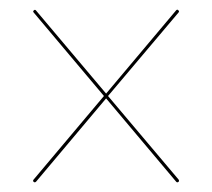

<svg xmlns="http://www.w3.org/2000/svg" viewBox="-20 -540 441 399"><path d="M50 -162Q47.5 -164.5 50 -167L196 -340.5L50 -514Q47.5 -516.5 51 -519Q53 -520.5 55 -518L200.5 -345.5L346 -518.5Q348.5 -521 350 -519Q353.5 -517 351 -514L204.5 -340.5L351 -167Q353 -164.5 351 -162Q348 -160 346 -162.5L200.5 -335.5L55 -162.5Q52.5 -160 50 -162Z"/></svg>

Font: Fraunces144ptRegular
Style: Regular
Weight: 400
Version: Version 1.000;[0bf87f6ff]